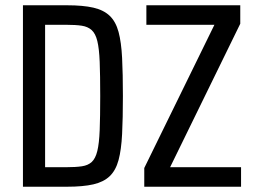

<svg xmlns="http://www.w3.org/2000/svg" viewBox="-20 -708 964 728"><path d="M67 0V-688H234Q295 -688 334 -679Q373 -670 396 -648Q419 -626 429.5 -587Q440 -548 443 -488Q446 -428 446 -344Q446 -260 443 -200Q440 -140 429.5 -101Q419 -62 396 -40Q373 -18 334 -9Q295 0 234 0ZM151 -74H231Q267 -74 290.5 -77.5Q314 -81 328 -94Q342 -107 349 -135.5Q356 -164 358 -214.5Q360 -265 360 -344Q360 -423 358 -473.5Q356 -524 349 -552.5Q342 -581 327.5 -594Q313 -607 290 -610.5Q267 -614 231 -614H151ZM527 0V-71L793 -614H535V-688H891V-618L625 -74H894V0Z"/></svg>

Font: Saira Condensed Medium
Style: Regular
Weight: 500
Width: 3
Designer: Hector Gatti with collaboration of the Omnibus-Type team
Foundry: Omnibus-Type
Version: Version 1.101